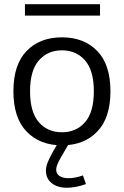

<svg xmlns="http://www.w3.org/2000/svg" viewBox="-20 -688 590 916"><path d="M457.2 -668H99V-613.7H457.2ZM375.7 148.9Q338.3 162.1 306.4 162.1Q279.2 162.1 263.6 151.3Q248 140.6 248 121.6Q248 110.2 254 95.6Q259.9 81 273 58.5L307.1 0L305.9 -1.1L253.4 -4.6V0L232.7 35.6Q216.9 63.7 208 85.3Q199.1 106.9 199.1 126.2Q199.1 163.3 226.3 185.5Q253.5 207.7 299 207.7Q340.9 207.7 390.1 190.2ZM275.5 -447.9Q343.8 -447.9 385.7 -399.8Q427.7 -351.7 427.7 -252.6Q427.7 -153.2 385.9 -105.1Q344.1 -57 275.5 -57Q206.9 -57 165.2 -105.1Q123.4 -153.2 123.4 -252.6Q123.4 -351.7 165.3 -399.8Q207.2 -447.9 275.5 -447.9ZM275.5 -509.9Q170.3 -509.9 107.1 -445Q44 -380.1 44 -252.6Q44 -125.3 107.3 -60Q170.6 5.4 275.5 5.4Q380.5 5.4 443.7 -60Q506.9 -125.3 506.9 -252.6Q506.9 -380.1 443.8 -445Q380.8 -509.9 275.5 -509.9Z"/></svg>

Font: Estedad-FD VF
Style: Regular
Weight: 100
Designer: Amin Abedi
Version: Version 7.3